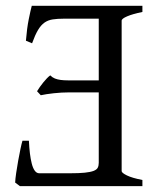

<svg xmlns="http://www.w3.org/2000/svg" viewBox="-20 -635 536 655"><path d="M106.4 -323.7Q110.4 -330.6 116 -338.4Q121.6 -346.2 127.7 -353.8Q133.8 -361.3 139.9 -367.7Q146 -374 151.4 -377.9Q158.7 -370.6 167.2 -367.2Q175.8 -363.8 186.8 -362.3Q197.8 -360.8 212.4 -360.8H316.9V-571.3H198.2Q175.8 -571.3 159.9 -568.8Q144 -566.4 131.8 -557.9Q119.6 -549.3 109.6 -532.5Q99.6 -515.6 89.4 -487.3L68.4 -496.1Q71.8 -538.1 78.1 -569.6Q84.5 -601.1 88.4 -615.2H465.8V-594.2Q432.6 -587.4 413.8 -579.3Q395 -571.3 395 -564.5V-51.3Q395 -45.4 412.8 -36.6Q430.7 -27.8 465.8 -21V0H47.9L31.7 -12.2Q32.2 -24.4 35.2 -44.9Q38.1 -65.4 42 -86.7Q45.9 -107.9 49.8 -126.7Q53.7 -145.5 56.6 -154.8H78.6Q79.6 -132.3 82 -112.1Q84.5 -91.8 88.4 -76.7Q92.3 -61.5 98.6 -52.7Q105 -43.9 113.8 -43.9H218.8Q250 -43.9 269.3 -45.9Q288.6 -47.9 299.3 -52Q310.1 -56.2 313.5 -63Q316.9 -69.8 316.9 -79.6V-319.8H214.4Q203.1 -319.8 189.7 -319.1Q176.3 -318.4 163.3 -316.9Q150.4 -315.4 138.7 -313.7Q127 -312 119.1 -310.1Z"/></svg>

Font: Gentium Unicode
Style: Regular
Weight: 400
Version: Version 1.009